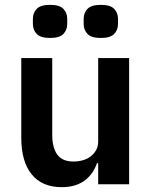

<svg xmlns="http://www.w3.org/2000/svg" viewBox="-20 -762 628 794"><path d="M187 -605Q148 -605 132 -621.5Q116 -638 116 -663V-684Q116 -709 132 -725.5Q148 -742 187 -742Q226 -742 242 -725.5Q258 -709 258 -684V-663Q258 -638 242 -621.5Q226 -605 187 -605ZM397 -605Q358 -605 342 -621.5Q326 -638 326 -663V-684Q326 -709 342 -725.5Q358 -742 397 -742Q436 -742 452 -725.5Q468 -709 468 -684V-663Q468 -638 452 -621.5Q436 -605 397 -605ZM386 -87H381Q374 -67 362.5 -49.5Q351 -32 333.5 -18Q316 -4 291.5 4Q267 12 235 12Q154 12 111 -41Q68 -94 68 -192V-522H196V-205Q196 -151 217 -122.5Q238 -94 284 -94Q303 -94 321.5 -99Q340 -104 354 -114.5Q368 -125 377 -140.5Q386 -156 386 -177V-522H514V0H386Z"/></svg>

Font: IBM Plex Sans Hebrew SmBld
Style: Regular
Weight: 600
Designer: Mike Abbink, Paul van der Laan, Pieter van Rosmalen, Yanek Iontef
Foundry: Bold Monday
Version: Version 1.3